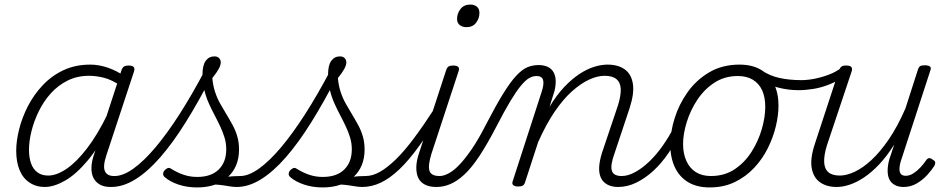

<svg xmlns="http://www.w3.org/2000/svg" viewBox="-20 -802 4156 841"><path d="M176 17Q138 17 109 -2.5Q80 -22 65.5 -57.5Q51 -93 51 -142Q51 -185 64 -236.5Q77 -288 102.5 -337.5Q128 -387 167 -428.5Q206 -470 258 -494.5Q310 -519 376 -519Q413 -519 452.5 -505.5Q492 -492 524 -469L511 -425Q469 -453 435 -461.5Q401 -470 370 -470Q318 -470 276 -449Q234 -428 202.5 -393Q171 -358 150 -315Q129 -272 118 -228Q107 -184 107 -146Q107 -112 116 -86.5Q125 -61 144 -47Q163 -33 191 -33Q228 -33 271.5 -62.5Q315 -92 361.5 -152.5Q408 -213 453 -306L467 -266Q417 -162 365 -100Q313 -38 264.5 -10.5Q216 17 176 17ZM464 17Q436 17 417.5 6.5Q399 -4 389.5 -22.5Q380 -41 380.5 -67.5Q381 -94 392 -126L512 -494Q516 -506 523 -510.5Q530 -515 543 -515Q561 -515 566 -508Q571 -501 567 -489L446 -122Q430 -74 439.5 -52.5Q449 -31 479 -31Q489 -31 493 -23.5Q497 -16 495 -7Q493 2 486 9.5Q479 17 464 17Z M467 17Q455 17 451.5 9.5Q448 2 450 -7Q452 -16 460.5 -23.5Q469 -31 482 -31Q519 -31 564.5 -63.5Q610 -96 661 -156.5Q712 -217 766.5 -302Q821 -387 877 -493Q883 -503 892.5 -502Q902 -501 908 -492Q914 -483 908 -470Q850 -357 793.5 -266.5Q737 -176 682 -113Q627 -50 573 -16.5Q519 17 467 17Z M1017 17Q1001 17 981.5 13.5Q962 10 939 7.5Q916 5 886 6L914 -16Q942 -23 963.5 -26Q985 -29 1001.5 -30Q1018 -31 1032 -31Q1041 -31 1045 -23.5Q1049 -16 1046.5 -7Q1044 2 1036.5 9.5Q1029 17 1017 17ZM843 19Q799 19 762 6.5Q725 -6 703 -25Q694 -32 694.5 -41Q695 -50 703 -58Q712 -66 718.5 -66.5Q725 -67 736 -59Q759 -45 786 -36Q813 -27 844 -27Q905 -27 938 -59.5Q971 -92 971 -148Q971 -175 963.5 -199.5Q956 -224 944.5 -248.5Q933 -273 919.5 -298.5Q906 -324 894 -351Q882 -378 874.5 -409.5Q867 -441 867 -476Q867 -516 881 -535.5Q895 -555 919 -555Q933 -555 940 -547Q947 -539 947 -529Q947 -517 938.5 -501Q930 -485 910 -460Q913 -427 922 -399.5Q931 -372 944.5 -348Q958 -324 972 -301Q986 -278 999 -254Q1012 -230 1019.5 -204Q1027 -178 1027 -147Q1027 -71 977.5 -26Q928 19 843 19Z M1017 17Q1005 17 1001.5 9.5Q998 2 1000 -7Q1002 -16 1010.5 -23.5Q1019 -31 1032 -31Q1069 -31 1114.5 -63.5Q1160 -96 1211 -156.5Q1262 -217 1316.5 -302Q1371 -387 1427 -493Q1433 -503 1442.5 -502Q1452 -501 1458 -492Q1464 -483 1458 -470Q1400 -357 1343.5 -266.5Q1287 -176 1232 -113Q1177 -50 1123 -16.5Q1069 17 1017 17Z M1567 17Q1551 17 1531.5 13.5Q1512 10 1489 7.5Q1466 5 1436 6L1464 -16Q1492 -23 1513.5 -26Q1535 -29 1551.5 -30Q1568 -31 1582 -31Q1591 -31 1595 -23.5Q1599 -16 1596.5 -7Q1594 2 1586.5 9.5Q1579 17 1567 17ZM1393 19Q1349 19 1312 6.5Q1275 -6 1253 -25Q1244 -32 1244.5 -41Q1245 -50 1253 -58Q1262 -66 1268.5 -66.5Q1275 -67 1286 -59Q1309 -45 1336 -36Q1363 -27 1394 -27Q1455 -27 1488 -59.5Q1521 -92 1521 -148Q1521 -175 1513.5 -199.5Q1506 -224 1494.5 -248.5Q1483 -273 1469.5 -298.5Q1456 -324 1444 -351Q1432 -378 1424.5 -409.5Q1417 -441 1417 -476Q1417 -516 1431 -535.5Q1445 -555 1469 -555Q1483 -555 1490 -547Q1497 -539 1497 -529Q1497 -517 1488.5 -501Q1480 -485 1460 -460Q1463 -427 1472 -399.5Q1481 -372 1494.5 -348Q1508 -324 1522 -301Q1536 -278 1549 -254Q1562 -230 1569.5 -204Q1577 -178 1577 -147Q1577 -71 1527.5 -26Q1478 19 1393 19Z M1566 17Q1556 17 1551 9.5Q1546 2 1548 -7Q1550 -16 1558.5 -23.5Q1567 -31 1582 -31Q1612 -31 1644.5 -49.5Q1677 -68 1714.5 -104.5Q1752 -141 1794 -197.5Q1836 -254 1886 -331Q1892 -341 1901 -339.5Q1910 -338 1915 -330.5Q1920 -323 1915 -312Q1861 -225 1816 -162.5Q1771 -100 1729.5 -60.5Q1688 -21 1648 -2Q1608 17 1566 17Z M1892 17Q1861 17 1841 6.5Q1821 -4 1812 -23Q1803 -42 1803.5 -70Q1804 -98 1816 -133L1934 -494Q1938 -506 1944.5 -510.5Q1951 -515 1965 -515Q1981 -515 1987 -509Q1993 -503 1989 -491L1870 -129Q1854 -78 1861 -54.5Q1868 -31 1905 -31Q1916 -31 1920.5 -23.5Q1925 -16 1923.5 -7Q1922 2 1914 9.5Q1906 17 1892 17ZM2023 -683Q2005 -683 1993.5 -692.5Q1982 -702 1982 -719Q1982 -743 1997 -762.5Q2012 -782 2040 -782Q2057 -782 2068.5 -773Q2080 -764 2080 -745Q2080 -722 2065.5 -702.5Q2051 -683 2023 -683Z M1892 17Q1882 17 1878 9.5Q1874 2 1876.5 -7Q1879 -16 1886.5 -23.5Q1894 -31 1906 -31Q1923 -31 1945 -42.5Q1967 -54 1992 -80Q2017 -106 2046.5 -149Q2076 -192 2109 -257Q2152 -340 2183.5 -391Q2215 -442 2241 -470Q2267 -498 2290 -507.5Q2313 -517 2339 -517Q2350 -517 2352 -510Q2354 -503 2351.5 -493.5Q2349 -484 2343 -476.5Q2337 -469 2330 -469Q2314 -469 2298 -460Q2282 -451 2262 -427Q2242 -403 2216 -360Q2190 -317 2155 -249Q2114 -170 2079.5 -118Q2045 -66 2013.5 -37Q1982 -8 1952 4.5Q1922 17 1892 17Z M2687 17Q2660 17 2640.5 6.5Q2621 -4 2612 -23.5Q2603 -43 2604.5 -70.5Q2606 -98 2617 -133L2687 -341Q2700 -383 2699 -411.5Q2698 -440 2680.5 -455Q2663 -470 2628 -470Q2597 -470 2561 -453.5Q2525 -437 2486.5 -403Q2448 -369 2410 -313.5Q2372 -258 2337 -179L2280 -4Q2277 6 2270.5 10.5Q2264 15 2249 15Q2237 15 2229.5 10Q2222 5 2225 -6L2351 -395Q2364 -433 2359 -451Q2354 -469 2330 -469Q2319 -469 2314.5 -476.5Q2310 -484 2312 -493.5Q2314 -503 2320.5 -510Q2327 -517 2339 -517Q2363 -517 2379.5 -509Q2396 -501 2404.5 -486Q2413 -471 2414 -450.5Q2415 -430 2409 -404L2387 -334Q2419 -387 2452.5 -422Q2486 -457 2519 -478.5Q2552 -500 2583 -509.5Q2614 -519 2641 -519Q2687 -519 2716 -498.5Q2745 -478 2752 -436Q2759 -394 2738 -329L2671 -128Q2653 -78 2660 -54.5Q2667 -31 2703 -31Q2712 -31 2716 -23.5Q2720 -16 2718.5 -7Q2717 2 2709.5 9.5Q2702 17 2687 17Z M2687 17Q2677 17 2672 9.5Q2667 2 2669 -7Q2671 -16 2679.5 -23.5Q2688 -31 2703 -31Q2731 -31 2762 -48Q2793 -65 2823.5 -94Q2854 -123 2882 -162.5Q2910 -202 2933 -247Q2938 -257 2947 -257Q2956 -257 2962.5 -250Q2969 -243 2965 -233Q2940 -179 2909 -133Q2878 -87 2842 -54Q2806 -21 2767 -2Q2728 17 2687 17Z M3088 19Q3032 19 2993.5 -4.5Q2955 -28 2935.5 -70.5Q2916 -113 2916 -168Q2916 -223 2935 -284Q2954 -345 2992 -398.5Q3030 -452 3087 -485.5Q3144 -519 3219 -519Q3274 -519 3312 -497Q3350 -475 3370 -434.5Q3390 -394 3390 -340Q3390 -298 3378.5 -249.5Q3367 -201 3343.5 -153.5Q3320 -106 3283.5 -67Q3247 -28 3198.5 -4.5Q3150 19 3088 19ZM3094 -31Q3154 -31 3198.5 -61Q3243 -91 3272.5 -138Q3302 -185 3317 -237Q3332 -289 3332 -334Q3332 -376 3318.5 -406Q3305 -436 3278 -452.5Q3251 -469 3212 -469Q3154 -469 3109.5 -440Q3065 -411 3034.5 -365Q3004 -319 2988 -267Q2972 -215 2972 -171Q2972 -129 2986.5 -97Q3001 -65 3028 -48Q3055 -31 3094 -31Z M3477 -407Q3432 -407 3386 -419Q3340 -431 3295 -459Q3288 -464 3287.5 -471.5Q3287 -479 3291 -486Q3295 -493 3302 -496Q3309 -499 3316 -494Q3351 -470 3394.5 -460.5Q3438 -451 3490 -451Q3518 -451 3550 -457.5Q3582 -464 3613 -476Q3644 -488 3666 -506Q3674 -512 3680 -509.5Q3686 -507 3689.5 -500.5Q3693 -494 3692 -486Q3691 -478 3683 -472Q3650 -447 3613.5 -432.5Q3577 -418 3542.5 -412.5Q3508 -407 3477 -407Z M3645 17Q3601 17 3572 -3.5Q3543 -24 3535.5 -65.5Q3528 -107 3549 -171L3655 -494Q3660 -506 3666 -510.5Q3672 -515 3686 -515Q3703 -515 3708.5 -509Q3714 -503 3711 -491L3602 -165Q3589 -123 3590 -93Q3591 -63 3608 -48Q3625 -33 3659 -33Q3688 -33 3723.5 -49.5Q3759 -66 3797 -101Q3835 -136 3873 -191.5Q3911 -247 3946 -327L4000 -495Q4004 -508 4010 -512Q4016 -516 4030 -516Q4047 -516 4053.5 -510.5Q4060 -505 4055 -493L3930 -109Q3921 -84 3920 -66Q3919 -48 3926 -40Q3933 -32 3947 -32Q3964 -32 3980.5 -42.5Q3997 -53 4011.5 -68.5Q4026 -84 4036 -99Q4041 -107 4048 -109Q4055 -111 4065 -103Q4076 -97 4076.5 -90.5Q4077 -84 4073 -76Q4061 -57 4041.5 -35.5Q4022 -14 3995.5 1.5Q3969 17 3938 17Q3915 17 3899 8Q3883 -1 3875.5 -16.5Q3868 -32 3868 -54Q3868 -76 3875 -103L3897 -169Q3865 -118 3831.5 -82.5Q3798 -47 3765 -25Q3732 -3 3701.5 7Q3671 17 3645 17Z"/></svg>

Font: Playwrite CU ExtraLight
Style: Regular
Weight: 250
Designer: Veronika Burian, José Scaglione
Foundry: TypeTogether
Version: Version 1.002